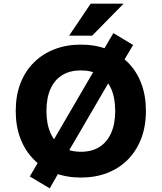

<svg xmlns="http://www.w3.org/2000/svg" viewBox="-20 -960 885 1050"><path d="M422 11Q343 11 277.5 -14.5Q212 -40 164.5 -88Q117 -136 91.5 -203Q66 -270 66 -353Q66 -437 91.5 -503.5Q117 -570 164.5 -617.5Q212 -665 277.5 -690.5Q343 -716 422 -716Q502 -716 567.5 -690.5Q633 -665 680 -618Q727 -571 752.5 -504Q778 -437 778 -354Q778 -270 752.5 -203Q727 -136 680 -88Q633 -40 567.5 -14.5Q502 11 422 11ZM423 -130Q482 -130 523.5 -156Q565 -182 587.5 -232Q610 -282 610 -353Q610 -425 588 -474.5Q566 -524 524 -549.5Q482 -575 422 -575Q363 -575 321 -549.5Q279 -524 256.5 -474.5Q234 -425 234 -353Q234 -282 256.5 -232Q279 -182 321 -156Q363 -130 423 -130ZM252 70 143 5 215 -118 270 -189 502 -587 527 -655 600 -779 708 -714 635 -591 581 -520 349 -122 323 -54ZM358 -765 476 -940H656L484 -765Z"/></svg>

Font: Nunito Sans 7pt ExtraBold
Style: Regular
Weight: 800
Designer: Vernon Adams
Foundry: Vernon Adams
Version: Version 3.101;gftools[0.9.27]